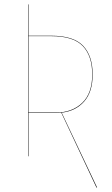

<svg xmlns="http://www.w3.org/2000/svg" viewBox="-20 -700 500 860"><path d="M415 140.1H412.1L254.4 -195.3Q242.7 -193.8 230 -193.8H107.9V0H106V-680.2H107.9V-540H209Q309.6 -540 352.3 -494.9Q395 -449.7 395 -366.2Q395 -288.6 357.2 -245.6Q319.3 -202.6 256.3 -195.3ZM107.9 -195.8H230Q302.2 -195.8 347.7 -238.8Q393.1 -281.7 393.1 -366.2Q393.1 -449.2 350.8 -493.7Q308.6 -538.1 209 -538.1H107.9Z"/></svg>

Font: Fira Sans Compressed Two
Style: Regular
Weight: 100
Width: 1
Designer: Carrois Corporate & Edenspiekermann AG
Foundry: Carrois Corporate GbR & Edenspiekermann AG
Version: Version 4.203;PS 004.203;hotconv 1.0.88;makeotf.lib2.5.64775